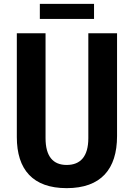

<svg xmlns="http://www.w3.org/2000/svg" viewBox="-20 -955 687 986"><path d="M184.6 -857.9H462.9V-935.1H184.6ZM322.3 11.2C498 11.2 581.1 -85.9 581.1 -256.3V-784.2H433.6V-245.6C433.6 -151.4 393.1 -107.9 322.3 -107.9C252.9 -107.9 213.9 -151.4 213.9 -245.6V-784.2H66.4V-251C66.4 -84.5 148.4 11.2 322.3 11.2Z"/></svg>

Font: Decalotype SemiBold
Style: Regular
Weight: 600
Designer: Alfredo Marco Pradil
Foundry: Alfredo Marco Pradil
Version: Version 1.0